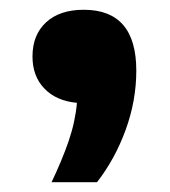

<svg xmlns="http://www.w3.org/2000/svg" viewBox="-20 -203 348 393"><path d="M85.5 170Q107 125 120.5 85.8Q134 46.5 137.5 7.5Q95 3.5 70.8 -21.8Q46.5 -47 46.5 -87.5Q46.5 -131.5 74.2 -157.2Q102 -183 151.5 -183Q259 -183 259 -58.5Q259 3 237.2 62.8Q215.5 122.5 178.5 170Z"/></svg>

Font: Encode Sans Expanded
Style: Bold
Weight: 700
Width: 7
Designer: Multiple Designers
Foundry: Impallari Type
Version: Version 3.000; ttfautohint (v1.8.3) -l 8 -r 50 -G 200 -x 14 